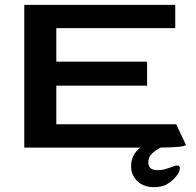

<svg xmlns="http://www.w3.org/2000/svg" viewBox="-20 -608 806 791"><path d="M591 62Q591 77 600.5 85Q610 93 628 93Q645 93 656.5 90Q668 87 685 81Q701 74 710 74Q721 74 721 85Q721 100 706 118Q689 139 668 151Q647 163 615 163Q571 163 545.5 138Q520 113 520 77Q520 30 558 0H80V-588H702V-492H212V-354H586V-255H212V-96H706L746 -11Q741 -1 641 0Q618 13 604.5 26.5Q591 40 591 62Z"/></svg>

Font: Gold
Style: Regular
Weight: 400
Designer: jaiki
Version: Version 1.000